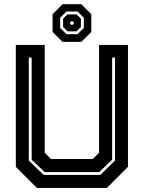

<svg xmlns="http://www.w3.org/2000/svg" viewBox="-20 -920 704 940"><path d="M160.5 0 57.5 -103V-700H199V-172L229.5 -141.5H434.5L465 -172V-700H606.5V-103L503.5 0ZM194 -63.5H471L543 -134V-638H529V-138L466 -77.5H199L135 -138V-638H121V-134ZM286.5 -715 237.5 -763.5V-850.5L286.5 -899.5H378L427 -850.5V-763.5L378 -715ZM305.5 -752.5H359.5L390.5 -783V-833L359.5 -864H305.5L274.5 -833V-783ZM310.5 -766.5 289 -788V-828.5L310.5 -849.5H354.5L376 -828.5V-788L354.5 -766.5ZM328 -798.5H336.5L341 -803.5V-811L336.5 -815.5H328L323.5 -811V-803.5Z"/></svg>

Font: Tourney
Style: Bold
Weight: 700
Designer: Tyler Finck
Foundry: Etcetera Type Co
Version: Version 1.015